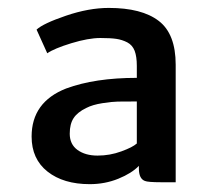

<svg xmlns="http://www.w3.org/2000/svg" viewBox="-20 -802 546 492"><path d="M210 -330.1Q142.6 -330.1 101.8 -362.3Q61 -394.5 61 -452.1Q61 -540.5 149.4 -575.2Q223.1 -602.5 330.6 -602.5V-633.3Q330.6 -657.2 325 -671.9Q319.3 -686.5 306.2 -693.4Q293 -700.2 278.1 -702.4Q263.2 -704.6 237.3 -704.6Q206.5 -704.6 162.6 -691.2Q118.7 -677.7 101.1 -665.5L73.7 -726.1Q90.3 -741.7 148.9 -761.7Q207.5 -781.7 258.8 -781.7Q343.3 -781.7 386.7 -748.5Q430.2 -715.3 430.2 -636.2V-335H392.6Q358.9 -335 351.1 -338.4Q335.9 -344.2 335.9 -370.1V-377Q317.4 -357.9 283.2 -344Q249 -330.1 210 -330.1ZM230 -403.3Q261.7 -403.3 291 -414.1Q320.3 -424.8 330.1 -434.1L330.6 -433.1V-542Q296.4 -542 282 -541.7Q267.6 -541.5 242.4 -537.6Q217.3 -533.7 201.2 -525.4Q178.7 -514.6 168.7 -499.5Q158.7 -484.4 158.7 -459.5Q158.7 -432.1 178.7 -417.7Q198.7 -403.3 230 -403.3Z"/></svg>

Font: HaufeMerriweatherSans
Style: Regular
Weight: 400
Designer: Eben Sorkin ( eben@eyebytes.com )
Foundry: Eben Sorkin
Version: Version 1.56